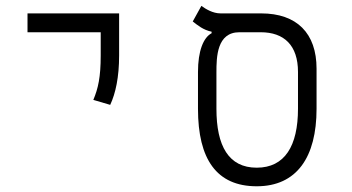

<svg xmlns="http://www.w3.org/2000/svg" viewBox="-20 -632 1212 661"><path d="M359.4 -271C377.9 -310.5 390.1 -366.2 390.1 -441.4V-585.9H74.7V-521H326.7V-441.4C326.7 -366.2 317.9 -327.6 301.3 -288.1Z M863.8 9.3C1002 9.3 1069.8 -91.3 1069.8 -257.3V-395.5C1069.8 -517.6 1002 -585.9 878.9 -585.9H739.3C712.4 -585.9 688 -601.1 673.3 -611.8L643.6 -558.1C660.6 -544.9 679.7 -528.8 708.5 -522.9V-517.6C680.2 -502.9 661.6 -456.5 661.6 -384.3V-257.3C661.6 -84 725.6 9.3 863.8 9.3ZM863.8 -54.7C767.1 -54.7 725.1 -129.4 725.1 -257.8V-382.8C725.1 -436 726.6 -521 804.2 -521H877.4C958 -521 1005.9 -476.1 1005.9 -384.3V-257.8C1005.9 -129.4 960.4 -54.7 863.8 -54.7Z"/></svg>

Font: Cascadia Mono Light
Style: Regular
Weight: 300
Monospace: yes
Designer: Aaron Bell
Foundry: Saja Typeworks
Version: Version 2404.023